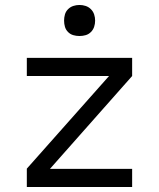

<svg xmlns="http://www.w3.org/2000/svg" viewBox="-20 -753 640 773"><path d="M88 0V-74L419 -447H88V-520H512V-447L181 -73H512V0ZM300 -608Q287 -608 275 -611.5Q263 -615 254 -624Q245 -633 241.5 -645Q238 -657 238 -670Q238 -683 241.5 -695Q245 -707 254 -716Q263 -725 275 -729Q287 -733 300 -733Q313 -733 325 -729Q337 -725 346 -716Q355 -707 359 -695Q363 -683 363 -670Q363 -657 359 -645Q355 -633 346 -624Q337 -615 325 -611.5Q313 -608 300 -608Z"/></svg>

Font: Iosevka Extended
Style: Regular
Weight: 400
Width: 7
Monospace: yes
Designer: Belleve Invis
Foundry: Belleve Invis
Version: Version 32.5.0; ttfautohint (v1.8.4)